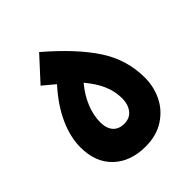

<svg xmlns="http://www.w3.org/2000/svg" viewBox="-161 -643 744 744"><g transform="rotate(-45 210.5 -271.5)"><path d="M395 -187Q395 -138 374 -94.5Q353 -51 310.5 -23.5Q268 4 208 4Q126 4 76.5 -43Q27 -90 27 -173Q27 -228 54 -288.5Q81 -349 136 -410L87 -451L175 -547Q285 -453 340 -369.5Q395 -286 395 -187ZM276 -193Q276 -231 260.5 -267Q245 -303 213 -341Q182 -304 166 -264.5Q150 -225 150 -187Q150 -154 166 -135.5Q182 -117 212 -117Q243 -117 259.5 -138.5Q276 -160 276 -193Z"/></g></svg>

Font: Noto Sans Arabic Cond
Style: Bold
Weight: 700
Width: 3
Designer: Nadine Chahine
Foundry: Monotype Imaging Inc.
Version: Version 1.001